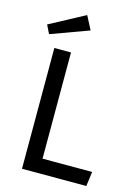

<svg xmlns="http://www.w3.org/2000/svg" viewBox="-134 -984 766 1058"><g transform="rotate(15 249.0 -455.5)"><path d="M195 -83H478L467 0H100V-689H195ZM268 -834 52 -755 28 -804 228 -911Z"/></g></svg>

Font: Fira Sans
Style: Regular
Weight: 400
Designer: bBox Type GmbH & Carrois Corporate GbR & Edenspiekermann AG
Foundry: bBox Type GmbH & Carrois Corporate GbR & Edenspiekermann AG
Version: Version 4.301